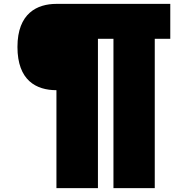

<svg xmlns="http://www.w3.org/2000/svg" viewBox="-20 -720 964 990"><path d="M271 -255V250H485V-520H565V250H778V-520H858V-700H271C172 -700 70 -652 70 -478C70 -305 167 -255 271 -255Z"/></svg>

Font: Finlandica Black
Style: Regular
Weight: 900
Designer: Niklas Ekholm, Juho Hiilivirta, Jaakko Suomalainen
Foundry: Helsinki Type Studio
Version: Version 2.000;Glyphs 3.2 (3202)